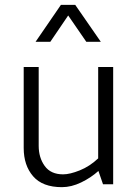

<svg xmlns="http://www.w3.org/2000/svg" viewBox="-20 -762 571 794"><path d="M188 -589H127L232 -742H291L397 -589H337L262 -698ZM448 -485V0H406L387 -55Q356 -27 315.5 -7.5Q275 12 236 12Q156 12 117 -33Q78 -78 78 -150V-485H140V-159Q140 -110 165 -75.5Q190 -41 241 -41Q269 -41 310 -57.5Q351 -74 386 -107V-485Z"/></svg>

Font: Palanquin Light
Style: Regular
Weight: 300
Designer: Pria Ravichandran
Version: Version 1.0.4